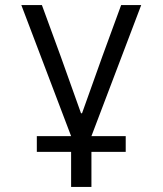

<svg xmlns="http://www.w3.org/2000/svg" viewBox="-20 -536 640 756"><path d="M260 200V62H125V0H260L64 -516H145L219 -314L299 -90H303L383 -314L457 -516H536L340 0H475V62H340V200Z"/></svg>

Font: Lilex Nerd Font
Style: Regular
Weight: 400
Designer: Mike Abbink, Paul van der Laan, Pieter van Rosmalen, Mikhael Khrustik
Foundry: Mikhael Khrustik
Version: Version 2.400; ttfautohint (v1.8.4.7-5d5b);Nerd Fonts 3.3.0